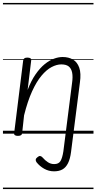

<svg xmlns="http://www.w3.org/2000/svg" viewBox="-20 -905 653 1300"><path d="M461 124Q455 171 440.5 200Q426 229 403 242Q380 255 346 255Q310 255 279 237.5Q248 220 227 193Q221 184 222 175.5Q223 167 234 159Q244 150 252.5 151.5Q261 153 268 161Q285 181 304.5 193.5Q324 206 347 206Q377 206 389.5 185.5Q402 165 409 120L468 -344Q474 -385 468.5 -413Q463 -441 445.5 -455Q428 -469 395 -469Q364 -469 329.5 -451Q295 -433 261 -392.5Q227 -352 197 -286Q167 -220 143 -124L130 -4Q129 6 122 10.5Q115 15 101 15Q88 15 81 10.5Q74 6 76 -5L137 -496Q139 -506 145.5 -510.5Q152 -515 165 -515Q180 -515 186.5 -510Q193 -505 191 -494L167 -296Q191 -359 221 -402Q251 -445 282.5 -470.5Q314 -496 345 -507.5Q376 -519 404 -519Q444 -519 473.5 -502Q503 -485 516.5 -447Q530 -409 521 -346ZM0 365H613V375H0ZM0 -20H613V0H0ZM0 -505H613V-500H0ZM0 -885H613V-875H0Z"/></svg>

Font: Playwrite GB S Guides
Style: Italic
Weight: 400
Italic angle: -7.01216°
Designer: Veronika Burian, José Scaglione
Foundry: TypeTogether
Version: Version 1.002